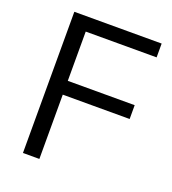

<svg xmlns="http://www.w3.org/2000/svg" viewBox="-130 -803 807 901"><g transform="rotate(20 274.0 -352.5)"><path d="M87 0V-705H523V-636H169V-390H503V-321H169V0Z"/></g></svg>

Font: Nunito Sans 12pt ExtraLight 12pt
Style: Regular
Weight: 400
Version: Version 3.101;gftools[0.9.27]